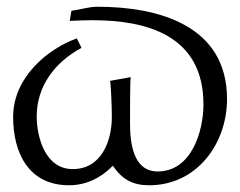

<svg xmlns="http://www.w3.org/2000/svg" viewBox="-20 -538 713 570"><path d="M19 -191C19 -84 65 12 185 12C236 12 280 -10 315 -46C343 -5 374 12 423 12C564 12 654 -111 654 -244C654 -463 450 -518 269 -518C243 -518 217 -509 192 -506L187 -476C209 -477 231 -478 254 -478C411 -478 584 -436 584 -228C584 -149 549 -29 448 -29C374 -29 366 -117 366 -172C366 -197 366 -295 368 -309L307 -298C309 -286 312 -228 312 -190C312 -121 282 -36 196 -36C114 -36 89 -131 89 -193C89 -281 142 -353 222 -396L208 -424C124 -394 19 -310 19 -191Z"/></svg>

Font: KpMath
Style: Sans
Weight: 400
Version: Version 0.64